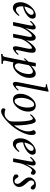

<svg xmlns="http://www.w3.org/2000/svg" viewBox="1321 -2030 938 3620"><g transform="rotate(90 1790.0 -220.0)"><path d="M268 -425Q306 -425 319 -405.5Q332 -386 332 -364Q332 -336 314.5 -310Q297 -284 268.5 -261.5Q240 -239 208.5 -222.5Q177 -206 148 -197Q119 -188 101 -188Q100 -186 99.5 -173.5Q99 -161 99 -157Q99 -112 114 -82Q129 -52 166 -52Q183 -52 200 -61.5Q217 -71 232 -84Q247 -97 256.5 -107.5Q266 -118 267 -119Q269 -119 273.5 -112Q278 -105 278 -100Q273 -92 258 -75Q243 -58 222 -39Q201 -20 177 -7Q153 6 130 6Q78 6 50 -31Q22 -68 22 -136Q22 -190 44.5 -242Q67 -294 103 -335Q139 -376 182.5 -400.5Q226 -425 268 -425ZM103 -213Q117 -213 143 -223.5Q169 -234 196 -252.5Q223 -271 241.5 -295Q260 -319 260 -346Q260 -366 246.5 -375.5Q233 -385 219 -385Q194 -385 173.5 -365.5Q153 -346 138 -317.5Q123 -289 114 -260.5Q105 -232 103 -213Z M859 -97 893 -258Q895 -265 897.5 -284Q900 -303 900 -311Q900 -330 897.5 -341.5Q895 -353 881 -353Q866 -353 841 -332.5Q816 -312 788.5 -278.5Q761 -245 739.5 -205.5Q718 -166 711 -129L687 0Q677 1 669.5 2Q662 3 651 3Q641 3 634 2Q627 1 617 0L671 -277Q673 -289 674 -298Q675 -307 675 -314Q675 -353 656 -353Q640 -353 615 -330Q590 -307 563.5 -271Q537 -235 517 -194.5Q497 -154 489 -119L464 0Q449 4 429 4Q419 4 411.5 2.5Q404 1 395 0L459 -315Q460 -320 461.5 -331.5Q463 -343 463 -347Q463 -348 463 -349Q463 -356 462 -363.5Q461 -371 454 -371Q444 -371 428 -357.5Q412 -344 399.5 -330Q387 -316 385 -314Q383 -314 379 -321.5Q375 -329 375 -333Q379 -340 392.5 -355Q406 -370 424 -386Q442 -402 462 -413.5Q482 -425 499 -425Q515 -425 526 -410.5Q537 -396 537 -374Q537 -368 534.5 -353Q532 -338 529 -322Q524 -296 519.5 -276.5Q515 -257 509 -231Q522 -254 543.5 -287Q565 -320 590 -351.5Q615 -383 639.5 -404Q664 -425 683 -425Q712 -425 726 -410.5Q740 -396 744.5 -375Q749 -354 749 -332Q749 -321 747 -303.5Q745 -286 741.5 -270Q738 -254 735 -245Q748 -268 770.5 -298.5Q793 -329 819 -358Q845 -387 870.5 -406Q896 -425 915 -425Q949 -425 962 -407.5Q975 -390 975 -360Q975 -335 970.5 -306Q966 -277 961 -254L929 -104Q928 -97 926.5 -86.5Q925 -76 925 -72Q925 -65 926.5 -56.5Q928 -48 935 -48Q946 -48 961.5 -61.5Q977 -75 989.5 -89Q1002 -103 1003 -104Q1005 -104 1009 -97.5Q1013 -91 1013 -86Q1009 -79 995 -64Q981 -49 962 -33Q943 -17 922.5 -5.5Q902 6 885 6Q869 6 860.5 -8.5Q852 -23 852 -45Q852 -51 854 -66Q856 -81 859 -97Z M1364 -425Q1411 -425 1430 -391.5Q1449 -358 1449 -307Q1449 -250 1427.5 -195Q1406 -140 1370.5 -94.5Q1335 -49 1291.5 -22Q1248 5 1203 5Q1190 5 1176.5 2Q1163 -1 1158 -8L1125 142Q1124 149 1123.5 155Q1123 161 1123 169Q1123 173 1126 181Q1129 189 1136 191Q1147 194 1161 194Q1175 194 1180 194Q1182 194 1182 194Q1185 195 1184 207.5Q1183 220 1179 222Q1169 222 1161 221.5Q1153 221 1145 221Q1108 221 1075.5 222.5Q1043 224 1000 229Q996 228 996.5 215.5Q997 203 1001 201Q1029 201 1041 186Q1046 179 1049 169.5Q1052 160 1056 144L1133 -244L1086 -197Q1083 -201 1082 -207Q1081 -213 1081 -217Q1081 -221 1084 -224L1141 -285L1167 -423Q1175 -425 1185.5 -426Q1196 -427 1204 -427Q1221 -427 1235 -420Q1233 -411 1229.5 -392.5Q1226 -374 1223 -358Q1220 -342 1219 -338Q1232 -350 1257 -371Q1282 -392 1310.5 -408.5Q1339 -425 1364 -425ZM1325 -371Q1309 -371 1286.5 -359Q1264 -347 1243 -329.5Q1222 -312 1209 -293L1177 -128Q1169 -85 1185 -57Q1201 -29 1223 -29Q1254 -29 1281.5 -54Q1309 -79 1330.5 -119Q1352 -159 1364 -206Q1376 -253 1376 -296Q1376 -337 1362 -354Q1348 -371 1325 -371Z M1619 -546Q1622 -560 1625 -575Q1628 -590 1628 -598Q1628 -607 1617 -611Q1606 -615 1592.5 -615.5Q1579 -616 1570 -616Q1569 -616 1568 -616Q1566 -619 1567.5 -626.5Q1569 -634 1572 -637Q1613 -641 1649 -652Q1685 -663 1701 -669Q1705 -667 1706 -661Q1707 -655 1707 -650Q1707 -644 1702.5 -619.5Q1698 -595 1694 -577L1601 -104Q1600 -101 1598.5 -88.5Q1597 -76 1597 -72Q1597 -65 1598.5 -56.5Q1600 -48 1607 -48Q1618 -48 1633.5 -61.5Q1649 -75 1662 -89Q1675 -103 1676 -104Q1678 -104 1681.5 -97.5Q1685 -91 1685 -86Q1681 -79 1667 -64Q1653 -49 1634 -33Q1615 -17 1594.5 -5.5Q1574 6 1557 6Q1541 6 1532.5 -8.5Q1524 -23 1524 -45Q1524 -51 1526 -66Q1528 -81 1531 -97Z M1970 -425Q2029 -425 2056.5 -384.5Q2084 -344 2084 -281Q2084 -230 2065.5 -179Q2047 -128 2015 -86.5Q1983 -45 1943.5 -20Q1904 5 1862 5Q1804 5 1776 -33.5Q1748 -72 1748 -135Q1748 -186 1766.5 -237.5Q1785 -289 1817 -331.5Q1849 -374 1888.5 -399.5Q1928 -425 1970 -425ZM1956 -394Q1925 -394 1901 -371Q1877 -348 1860 -311Q1843 -274 1834 -232.5Q1825 -191 1825 -154Q1825 -96 1839.5 -61Q1854 -26 1880 -26Q1910 -26 1934 -49.5Q1958 -73 1974.5 -110Q1991 -147 1999.5 -188.5Q2008 -230 2008 -267Q2008 -326 1995 -360Q1982 -394 1956 -394Z M2258 -425Q2279 -425 2293.5 -399.5Q2308 -374 2317.5 -332.5Q2327 -291 2333 -242.5Q2339 -194 2341.5 -147.5Q2344 -101 2344.5 -65.5Q2345 -30 2345 -15Q2358 -31 2377 -59Q2396 -87 2414 -123Q2432 -159 2444.5 -198.5Q2457 -238 2457 -278Q2457 -323 2449 -345Q2441 -367 2433 -383Q2439 -402 2452 -413.5Q2465 -425 2482 -425Q2503 -425 2512 -410Q2521 -395 2523 -377Q2525 -359 2525 -348Q2525 -291 2501.5 -226.5Q2478 -162 2439 -97Q2400 -32 2351.5 26Q2303 84 2253 129.5Q2203 175 2157.5 201.5Q2112 228 2079 228Q2053 228 2037 216Q2021 204 2021 188Q2021 175 2026.5 163Q2032 151 2043 145Q2054 152 2079.5 157.5Q2105 163 2121 163Q2167 163 2198.5 140Q2230 117 2254 82Q2268 60 2270 23.5Q2272 -13 2272 -44Q2272 -48 2272 -52.5Q2272 -57 2272 -61Q2272 -94 2270.5 -135.5Q2269 -177 2265 -218Q2261 -259 2254.5 -294Q2248 -329 2237.5 -350Q2227 -371 2213 -371Q2203 -371 2187.5 -357.5Q2172 -344 2159.5 -330Q2147 -316 2145 -314Q2143 -314 2139 -321.5Q2135 -329 2135 -333Q2139 -340 2152 -355Q2165 -370 2183 -386Q2201 -402 2221 -413.5Q2241 -425 2258 -425Z M2833 -425Q2871 -425 2884 -405.5Q2897 -386 2897 -364Q2897 -336 2879.5 -310Q2862 -284 2833.5 -261.5Q2805 -239 2773.5 -222.5Q2742 -206 2713 -197Q2684 -188 2666 -188Q2665 -186 2664.5 -173.5Q2664 -161 2664 -157Q2664 -112 2679 -82Q2694 -52 2731 -52Q2748 -52 2765 -61.5Q2782 -71 2797 -84Q2812 -97 2821.5 -107.5Q2831 -118 2832 -119Q2834 -119 2838.5 -112Q2843 -105 2843 -100Q2838 -92 2823 -75Q2808 -58 2787 -39Q2766 -20 2742 -7Q2718 6 2695 6Q2643 6 2615 -31Q2587 -68 2587 -136Q2587 -190 2609.5 -242Q2632 -294 2668 -335Q2704 -376 2747.5 -400.5Q2791 -425 2833 -425ZM2668 -213Q2682 -213 2708 -223.5Q2734 -234 2761 -252.5Q2788 -271 2806.5 -295Q2825 -319 2825 -346Q2825 -366 2811.5 -375.5Q2798 -385 2784 -385Q2759 -385 2738.5 -365.5Q2718 -346 2703 -317.5Q2688 -289 2679 -260.5Q2670 -232 2668 -213Z M3219 -425Q3235 -425 3247.5 -418.5Q3260 -412 3267 -404Q3275 -394 3275 -377Q3275 -358 3266 -346Q3257 -334 3240 -334Q3224 -334 3211 -349Q3205 -356 3191 -356Q3178 -356 3158 -334Q3138 -312 3117.5 -276Q3097 -240 3080 -198.5Q3063 -157 3056 -119L3034 0Q3018 3 3001 3Q2983 3 2965 0L3023 -315Q3024 -320 3025.5 -331.5Q3027 -343 3027 -347Q3027 -348 3027 -349Q3027 -356 3026 -363.5Q3025 -371 3018 -371Q3008 -371 2992 -357.5Q2976 -344 2963.5 -330Q2951 -316 2949 -314Q2947 -314 2943.5 -321.5Q2940 -329 2940 -333Q2944 -340 2957 -355Q2970 -370 2988 -386Q3006 -402 3026 -413.5Q3046 -425 3063 -425Q3079 -425 3090 -410.5Q3101 -396 3101 -374Q3101 -368 3098.5 -353Q3096 -338 3093 -322Q3089 -298 3085 -281Q3081 -264 3076 -240Q3086 -264 3103 -295.5Q3120 -327 3140.5 -356.5Q3161 -386 3181.5 -405.5Q3202 -425 3219 -425Z M3460 -428Q3489 -428 3508.5 -421.5Q3528 -415 3544 -401Q3548 -396 3551 -385.5Q3554 -375 3554 -370Q3554 -354 3545 -342Q3536 -330 3521 -330Q3508 -330 3496.5 -340.5Q3485 -351 3475 -364Q3467 -376 3458.5 -385.5Q3450 -395 3429 -395Q3404 -395 3392.5 -375.5Q3381 -356 3381 -340Q3381 -311 3402.5 -286.5Q3424 -262 3446 -236Q3469 -210 3487 -180.5Q3505 -151 3505 -114Q3505 -60 3465.5 -27Q3426 6 3364 6Q3342 6 3319.5 -0.5Q3297 -7 3278 -23Q3276 -27 3272 -36.5Q3268 -46 3268 -53Q3268 -74 3278.5 -86Q3289 -98 3304 -98Q3319 -98 3327 -84Q3335 -70 3346 -54Q3354 -43 3366.5 -34Q3379 -25 3398 -25Q3418 -25 3428 -35Q3438 -45 3442 -58.5Q3446 -72 3446 -82Q3446 -108 3430 -129Q3414 -150 3395 -172Q3370 -201 3347.5 -232Q3325 -263 3325 -305Q3325 -333 3341.5 -361Q3358 -389 3388.5 -408.5Q3419 -428 3460 -428Z"/></g></svg>

Font: Amiri
Style: Italic
Weight: 400
Italic angle: 10°
Designer: Khaled Hosny
Version: Version 0.113